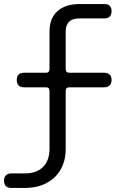

<svg xmlns="http://www.w3.org/2000/svg" viewBox="-20 -750 640 950"><path d="M305 -299V-11Q305 32 290.5 67.5Q276 103 249.5 128Q223 153 186 166.5Q149 180 103 180H36Q19 180 9.5 171Q0 162 0 144Q0 126 9.5 117Q19 108 36 108H103Q161 108 193 76Q225 44 225 -14V-299Q225 -309 220.5 -313.5Q216 -318 207 -318H99Q81 -318 72 -327.5Q63 -337 63 -354Q63 -372 72 -381Q81 -390 99 -390H207Q216 -390 220.5 -395Q225 -400 225 -409V-595Q225 -659 264 -694.5Q303 -730 373 -730H496Q514 -730 523 -721Q532 -712 532 -695Q532 -677 523 -668Q514 -659 496 -659H373Q339 -659 322 -642.5Q305 -626 305 -594V-409Q305 -400 309.5 -395Q314 -390 323 -390H496Q513 -390 522.5 -381Q532 -372 532 -354Q532 -337 522.5 -327.5Q513 -318 496 -318H323Q314 -318 309.5 -313.5Q305 -309 305 -299Z"/></svg>

Font: Maple Mono NL Light
Style: Regular
Weight: 300
Monospace: yes
Designer: subframe7536
Version: Version 7.000